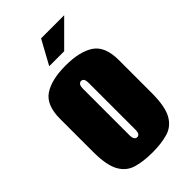

<svg xmlns="http://www.w3.org/2000/svg" viewBox="-207 -724 799 799"><g transform="rotate(-45 193.0 -324.0)"><path d="M193 8Q140 8 101 -3.5Q62 -15 41 -53Q20 -91 20 -170V-363Q20 -444 65 -474Q110 -504 193 -504Q276 -504 321 -474Q366 -444 366 -363V-171Q366 -91 345 -53Q324 -15 285 -3.5Q246 8 193 8ZM193 -82Q201 -82 205.5 -88.5Q210 -95 210 -112V-383Q210 -400 205.5 -406.5Q201 -413 193 -413Q186 -413 181 -406.5Q176 -400 176 -383V-112Q176 -95 181 -88.5Q186 -82 193 -82ZM143 -550 201 -656H337L231 -550Z"/></g></svg>

Font: Alumni Sans Thin Black
Style: Regular
Weight: 900
Version: Version 1.018